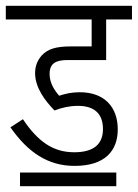

<svg xmlns="http://www.w3.org/2000/svg" viewBox="-20 -642 475 662"><path d="M249 -277C304 -277 335 -251 335 -197C335 -145 303 -117 236 -117C162 -117 110 -155 59 -231L16 -203C76 -117 145 -70 237 -70C343 -70 386 -123 386 -196C386 -273 340 -324 255 -324C227 -324 206 -319 184 -312C169 -329 151 -355 151 -387C151 -424 173 -435 214 -435H346V-575H435V-622H0V-575H296V-482H225C172 -482 145 -473 124 -451C109 -434 101 -414 101 -390C101 -339 136 -294 168 -261C193 -271 220 -277 249 -277ZM49 -47V0H381V-47Z"/></svg>

Font: Noto Sans Devanagari UI ExtraCondensed Light
Style: Regular
Weight: 300
Width: 2
Designer: Jelle Bosma - Monotype Design Team
Foundry: Monotype Imaging Inc.
Version: Version 2.004